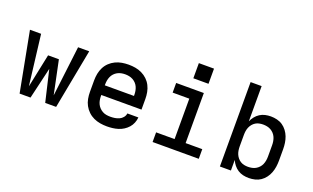

<svg xmlns="http://www.w3.org/2000/svg" viewBox="-80 -1150 2561 1571"><g transform="rotate(20 1200.0 -364.0)"><path d="M141 0 42 -520H139L192 -82L253 -374H347L408 -82L461 -520H558L459 0H364L300 -273L236 0Z M903 8Q873 8 843.5 3Q814 -2 787 -14.5Q760 -27 738 -48Q716 -69 702 -95Q688 -121 682.5 -150.5Q677 -180 677 -210V-310Q677 -340 682.5 -369Q688 -398 701.5 -424.5Q715 -451 736.5 -471.5Q758 -492 785 -505Q812 -518 841 -523Q870 -528 900 -528Q930 -528 959 -523Q988 -518 1015 -505Q1042 -492 1063.5 -471.5Q1085 -451 1098.5 -424.5Q1112 -398 1117.5 -369Q1123 -340 1123 -310V-218H773V-210Q773 -192 776 -174.5Q779 -157 786.5 -141Q794 -125 806.5 -112Q819 -99 834.5 -90.5Q850 -82 867.5 -79Q885 -76 903 -76Q922 -76 941.5 -79Q961 -82 979 -90Q997 -98 1010 -114Q1023 -130 1025 -149H1121Q1119 -124 1109.5 -100.5Q1100 -77 1083.5 -58.5Q1067 -40 1046 -26.5Q1025 -13 1001 -5.5Q977 2 952 5Q927 8 903 8ZM773 -302H1027V-310Q1027 -328 1024 -345Q1021 -362 1014 -378Q1007 -394 995 -407Q983 -420 967.5 -428.5Q952 -437 935 -440.5Q918 -444 900 -444Q882 -444 865 -440.5Q848 -437 832.5 -428.5Q817 -420 805 -407Q793 -394 786 -378Q779 -362 776 -345Q773 -328 773 -310Z M1299 0V-84H1460V-436H1315V-520H1556V-84H1701V0ZM1434 -604V-736H1566V-604Z M2138 8Q2113 8 2088.5 2.5Q2064 -3 2043 -16.5Q2022 -30 2006.5 -49.5Q1991 -69 1981 -92V0H1885V-735H1981V-428Q1991 -451 2006.5 -470.5Q2022 -490 2043 -503.5Q2064 -517 2088.5 -522.5Q2113 -528 2138 -528Q2165 -528 2192 -521.5Q2219 -515 2241 -500Q2263 -485 2279.5 -463Q2296 -441 2305.5 -416Q2315 -391 2319 -364Q2323 -337 2323 -310V-210Q2323 -183 2319 -156Q2315 -129 2305.5 -104Q2296 -79 2279.5 -57Q2263 -35 2241 -20Q2219 -5 2192 1.5Q2165 8 2138 8ZM2101 -76Q2118 -76 2135.5 -79.5Q2153 -83 2168 -91.5Q2183 -100 2195 -113Q2207 -126 2214 -142Q2221 -158 2224 -175.5Q2227 -193 2227 -210V-310Q2227 -327 2224 -344.5Q2221 -362 2214 -378Q2207 -394 2195 -407Q2183 -420 2168 -428.5Q2153 -437 2135.5 -440.5Q2118 -444 2101 -444Q2084 -444 2067 -440.5Q2050 -437 2035.5 -428Q2021 -419 2010 -405.5Q1999 -392 1992.5 -376.5Q1986 -361 1983.5 -344Q1981 -327 1981 -310V-210Q1981 -193 1983.5 -176Q1986 -159 1992.5 -143.5Q1999 -128 2010 -114.5Q2021 -101 2035.5 -92Q2050 -83 2067 -79.5Q2084 -76 2101 -76Z"/></g></svg>

Font: Iosevka SS04 Medium Extended
Style: Regular
Weight: 500
Width: 7
Monospace: yes
Designer: Belleve Invis
Foundry: Belleve Invis
Version: Version 19.0.0; ttfautohint (v1.8.4)